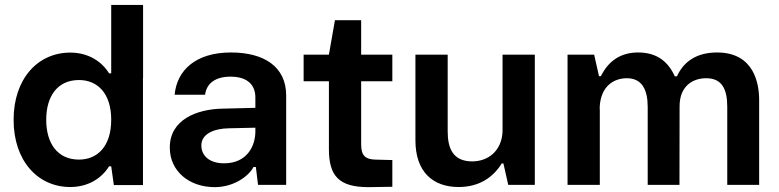

<svg xmlns="http://www.w3.org/2000/svg" viewBox="-20 -750 3161 779"><path d="M560.5 -730H431.2V-452.6H422.4C393.1 -500.5 338.4 -536.6 265.1 -536.6C132.3 -536.6 35.2 -429.2 35.2 -264.2C35.2 -264.2 35.2 -263.7 35.2 -263.7C35.2 -98.6 132.3 8.8 265.1 8.8C338.4 8.8 393.1 -27.3 422.4 -75.2H431.2L441.9 1H560.1V-433.6H560.5ZM167.5 -264.2C167.5 -358.9 212.9 -425.3 300.3 -425.3C375.5 -425.3 431.2 -371.6 431.2 -264.2C431.2 -156.2 375.5 -102.5 300.3 -102.5C212.9 -102.5 167.5 -168.9 167.5 -264.2Z M851.1 9.3C930.2 9.3 990.2 -36.6 1008.3 -72.3H1018.1L1026.9 0H1141.1V-362.3C1141.1 -480 1050.8 -537.1 917 -537.1C774.4 -537.1 697.8 -465.3 688.5 -365.7H812C818.4 -414.1 856.9 -439 915 -439C985.4 -439 1016.1 -404.3 1016.1 -354.5V-312.5L878.9 -309.1C778.8 -306.2 668.9 -265.1 668.9 -151.4C668.9 -53.2 750 9.3 851.1 9.3ZM796.9 -160.2C796.9 -205.6 846.2 -228.5 908.7 -229.5L1016.1 -231.9V-216.3C1016.1 -159.2 983.4 -87.4 889.2 -87.4C829.6 -87.4 796.9 -118.2 796.9 -160.2Z M1475.1 9.3 1571.8 7.8V-100.6L1501 -102.5C1463.4 -104 1445.3 -117.7 1445.3 -163.6V-420.4H1571.8V-528.3H1445.3V-668H1338.9L1314.5 -528.3H1211.9V-420.4H1314.5V-145C1314.5 -37.6 1353.5 9.3 1475.1 9.3Z M2042 0H2149.9V-528.3H2019V-225.6V-215.8C2015.1 -137.2 1960.4 -95.2 1896 -95.2C1816.4 -95.2 1796.4 -149.9 1796.4 -216.8V-528.3H1665.5V-180.7C1665.5 -52.2 1736.8 8.8 1840.8 8.8C1922.4 8.8 1980 -28.8 2015.6 -86.9H2022.5Z M2390.6 -528.3H2282.7V0H2413.6V-302.7L2413.1 -314.9C2417 -399.4 2469.2 -432.6 2523.4 -432.6C2584.5 -432.6 2607.9 -386.2 2607.9 -316.4V0H2736.8L2737.3 -319.3C2737.3 -398.4 2788.1 -432.6 2845.2 -432.6C2909.7 -432.6 2930.7 -387.7 2930.7 -316.4V0H3060.1V-343.8C3060.1 -410.6 3040 -537.1 2889.2 -537.1C2797.9 -537.1 2750 -492.2 2726.6 -440.4H2717.8C2691.4 -498.5 2647 -537.1 2569.3 -537.1C2497.1 -537.1 2448.2 -502 2418 -440.9H2410.2V-441.4Z"/></svg>

Font: Wand UI Pro Bold
Style: Regular
Weight: 700
Designer: Andreas Faust
Version: Version 1.003;FEAKit 1.0